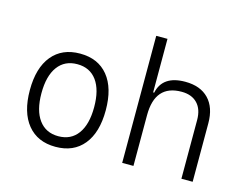

<svg xmlns="http://www.w3.org/2000/svg" viewBox="-101 -896 1373 1069"><g transform="rotate(15 586.0 -361.0)"><path d="M293 9.8Q189.5 9.8 131.8 -60.5Q74.2 -130.9 74.2 -258.8Q74.2 -387.2 131.8 -457.3Q189.5 -527.3 293 -527.3Q397 -527.3 454.3 -457.3Q511.7 -387.2 511.7 -258.8Q511.7 -130.9 454.3 -60.5Q397 9.8 293 9.8ZM293 -51.3Q365.7 -51.3 405.3 -105.5Q444.8 -159.7 444.8 -258.8Q444.8 -358.4 405.3 -412.4Q365.7 -466.3 293 -466.3Q220.7 -466.3 180.9 -412.4Q141.1 -358.4 141.1 -258.8Q141.1 -159.7 180.9 -105.5Q220.7 -51.3 293 -51.3Z M675.8 0V-732.4H740.7V-423.8H746.6Q768.6 -527.3 898.9 -527.3Q986.3 -527.3 1034.2 -477.5Q1082 -427.7 1082 -336.9V0H1017.1V-338.4Q1017.1 -400.4 984.6 -434.3Q952.1 -468.3 893.6 -468.3Q740.7 -468.3 740.7 -292.5V0Z"/></g></svg>

Font: Caskaydia Cove Light
Style: Regular
Weight: 300
Monospace: yes
Designer: Aaron Bell
Foundry: Saja Typeworks
Version: Version 4.300; ttfautohint (v1.8.3)